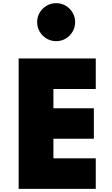

<svg xmlns="http://www.w3.org/2000/svg" viewBox="-20 -1195 710 1215"><path d="M98 0H586V-193H318V-317H574V-510H318V-632H586V-825H98ZM335.5 -934.5Q368.5 -934.5 395.8 -950.8Q423 -967 439.2 -994.5Q455.5 -1022 455.5 -1055Q455.5 -1088 439.2 -1115.2Q423 -1142.5 395.8 -1158.8Q368.5 -1175 335.5 -1175Q302.5 -1175 275 -1158.8Q247.5 -1142.5 231.2 -1115.2Q215 -1088 215 -1055Q215 -1022 231.2 -994.5Q247.5 -967 275 -950.8Q302.5 -934.5 335.5 -934.5Z"/></svg>

Font: Spartan Black
Style: Regular
Weight: 900
Designer: Matt Bailey, Mirko Velimirovic
Foundry: Matt Bailey
Version: Version 1.003; ttfautohint (v1.8.3)